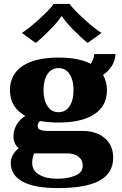

<svg xmlns="http://www.w3.org/2000/svg" viewBox="-20 -802 624 984"><path d="M163 -582 92 -633Q126 -654 182 -705Q238 -756 255 -782H337Q354 -756 410 -705Q466 -654 500 -633L429 -582Q395 -609 355 -650Q315 -691 298 -718H294Q278 -692 238 -651Q198 -610 163 -582ZM560 6Q560 85 490.5 123.5Q421 162 276 162Q158 162 96.5 129Q35 96 35 33Q35 14 45 -6Q55 -26 76 -42Q49 -65 49 -104Q49 -132 63.5 -160Q78 -188 110 -208Q31 -251 31 -340Q31 -421 96 -464Q161 -507 280 -507Q383 -507 445 -475Q463 -504 463 -525H572Q568 -459 508 -418Q528 -384 528 -340Q528 -259 463.5 -216.5Q399 -174 280 -174Q230 -174 185 -182Q173 -172 173 -155Q173 -131 225 -131H402Q474 -131 517 -94Q560 -57 560 6ZM203 -340Q203 -290 223 -258.5Q243 -227 280 -227Q317 -227 337 -258.5Q357 -290 357 -340Q357 -390 337 -421.5Q317 -453 280 -453Q243 -453 223 -421.5Q203 -390 203 -340ZM404 47Q404 18 382.5 1Q361 -16 324 -16H161H155Q145 5 145 34Q145 72 180.5 93Q216 114 273 114Q328 114 366 98Q404 82 404 47Z"/></svg>

Font: Trirong ExtraBold
Style: Regular
Weight: 800
Designer: Katatrad Team
Foundry: CadsonDemak
Version: Version 1.001